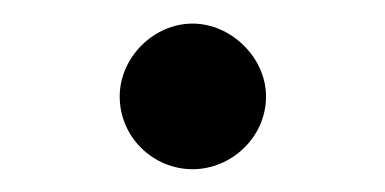

<svg xmlns="http://www.w3.org/2000/svg" viewBox="-20 -369 333 166"><path d="M146.5 -222.7C179.7 -222.7 210 -250 210 -285.6C210 -319.3 179.7 -348.6 146.5 -348.6C112.8 -348.6 83.5 -319.3 83.5 -285.6C83.5 -250 112.8 -222.7 146.5 -222.7Z"/></svg>

Font: Now SemiBold
Style: Regular
Weight: 600
Designer: Alfredo Marco Pradil
Foundry: Alfredo Marco Pradil
Version: Version 1.200;hotconv 1.0.109;makeotfexe 2.5.65596